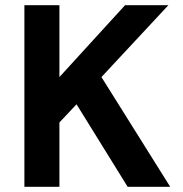

<svg xmlns="http://www.w3.org/2000/svg" viewBox="-20 -720 704 740"><path d="M74 0V-700H209V-423L462 -700H629L371 -423L636 0H472L275 -318L209 -248V0Z"/></svg>

Font: DM Sans 9pt
Style: Bold
Weight: 700
Version: Version 4.004;gftools[0.9.30]